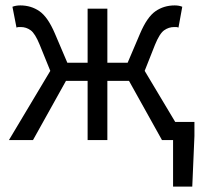

<svg xmlns="http://www.w3.org/2000/svg" viewBox="-20 -518 758 710"><path d="M620 172V0H579L457 -219H377V0H304V-219H224L102 0H13L166 -256L127 -352Q110 -394 93.5 -406Q77 -418 57 -418Q52 -418 49 -418Q46 -418 41 -416L26 -493Q39 -498 55 -498Q95 -498 126 -476.5Q157 -455 183 -394L229 -286H304V-486H377V-286H452L498 -394Q524 -455 555 -476.5Q586 -498 626 -498Q642 -498 654 -493L640 -416Q635 -418 632 -418Q629 -418 624 -418Q604 -418 587 -406Q570 -394 553 -352L515 -256L628 -67H699V-15L691 172Z"/></svg>

Font: SourceSansPro
Style: Book
Weight: 400
Designer: Paul D. Hunt
Foundry: Adobe Systems Incorporated
Version: Version 2.021;PS 2.000;hotconv 1.0.86;makeotf.lib2.5.63406